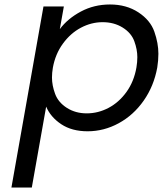

<svg xmlns="http://www.w3.org/2000/svg" viewBox="-20 -577 727 857"><path d="M247 -447Q282 -494 341 -525.5Q400 -557 471 -557Q544 -557 597.5 -522Q651 -487 669 -435.5Q687 -384 687 -337Q687 -308 682 -276Q667 -193 621.5 -128Q576 -63 510 -27Q444 9 371 9Q301 9 253.5 -22.5Q206 -54 186 -101L122 260H31L174 -548H265ZM589 -276Q593 -300 593 -322Q593 -356 579.5 -393Q566 -430 527.5 -454Q489 -478 438 -478Q388 -478 341.5 -453.5Q295 -429 261 -382.5Q227 -336 216 -275Q212 -252 212 -231Q212 -196 226 -158Q240 -120 278.5 -95.5Q317 -71 367 -71Q418 -71 464.5 -95.5Q511 -120 544.5 -166.5Q578 -213 589 -276Z"/></svg>

Font: Fz Poppins
Style: Italic
Weight: 400
Italic angle: -10°
Designer: Ninad Kale (Devanagari), Jonny Pinhorn (Latin)
Foundry: Indian Type Foundry
Version: Vit hóa bi Vntype.Com & FontZin.Com